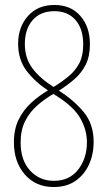

<svg xmlns="http://www.w3.org/2000/svg" viewBox="-20 -743 434 773"><path d="M199 -723Q265 -723 303.5 -679Q342 -635 342 -565Q342 -516 325 -482.5Q308 -449 280 -424.5Q252 -400 217 -378Q276 -341 316.5 -292.5Q357 -244 357 -172Q357 -121 338 -80Q319 -39 283.5 -14.5Q248 10 196 10Q124 10 80 -40.5Q36 -91 36 -170Q36 -223 55 -261.5Q74 -300 105 -328.5Q136 -357 173 -379Q120 -414 86.5 -458.5Q53 -503 53 -567Q53 -634 92.5 -678.5Q132 -723 199 -723ZM199 -698Q143 -698 111.5 -662Q80 -626 80 -566Q80 -509 110.5 -468Q141 -427 196 -393Q230 -414 257 -436.5Q284 -459 299.5 -489Q315 -519 315 -564Q315 -627 284 -662.5Q253 -698 199 -698ZM63 -169Q63 -98 101 -56.5Q139 -15 197 -15Q260 -15 295 -60.5Q330 -106 330 -170Q330 -220 303.5 -266.5Q277 -313 209 -356L195 -365Q159 -344 129 -317.5Q99 -291 81 -255Q63 -219 63 -169Z"/></svg>

Font: Noto Sans Hebrew ExtraCondensed Thin
Style: Regular
Weight: 100
Width: 2
Designer: Monotype Design Team
Foundry: Monotype Imaging Inc.
Version: Version 2.004; ttfautohint (v1.8.4.7-5d5b)